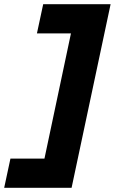

<svg xmlns="http://www.w3.org/2000/svg" viewBox="-77 -760 550 920"><path d="M453 -740 266 140H-57L-27 0H136L263 -600H100L130 -740Z"/></svg>

Font: Nacelle Black
Style: Italic
Weight: 900
Italic angle: -12°
Designer: Sora Sagano
Foundry: Sora Sagano
Version: Version 1.000;FEAKit 1.0